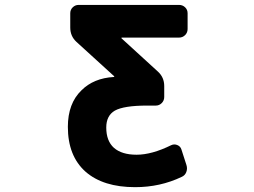

<svg xmlns="http://www.w3.org/2000/svg" viewBox="-20 -776 1040 786"><path d="M533.2 -9.8Q402.3 -9.8 330.1 -73.2Q257.8 -137.7 257.8 -256.8Q257.8 -352.5 313.5 -406.2Q363.3 -456.1 446.3 -460.9Q447.3 -460.9 447.8 -461.9Q448.2 -462.9 447.3 -463.9L293 -604.5Q267.6 -627.9 267.6 -663.1V-721.7Q267.6 -736.3 277.8 -746.1Q288.1 -755.9 301.8 -755.9H712.9Q727.5 -755.9 737.8 -746.1Q748 -736.3 748 -721.7V-657.2Q748 -642.6 737.8 -632.3Q727.5 -622.1 712.9 -622.1H478.5Q477.5 -622.1 477.1 -621.1Q476.6 -620.1 477.5 -619.1L627 -482.4Q652.3 -459 652.3 -423.8V-378.9Q652.3 -364.3 642.1 -354Q631.8 -343.8 618.2 -343.8H583Q487.3 -343.8 450.2 -323.2Q415 -302.7 415 -253.9Q415 -199.2 446.3 -170.9Q478.5 -142.6 539.1 -142.6Q601.6 -142.6 680.7 -181.6Q693.4 -187.5 706.1 -182.1Q718.8 -176.8 722.7 -164.1L743.2 -100.6Q748 -85.9 742.7 -71.8Q737.3 -57.6 723.6 -51.8Q635.7 -9.8 533.2 -9.8Z"/></svg>

Font: Rounded-L Mgen+ 1mn bold
Style: Bold
Weight: 700
Designer: [Source Han Sans]
Ryoko NISHIZUKA  (kana & ideographs); Paul D. Hunt (Latin, Greek & Cyrillic); Wenlong ZHANG  (bopomofo
Version: Version 1.059.20150602